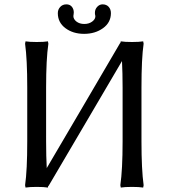

<svg xmlns="http://www.w3.org/2000/svg" viewBox="-20 -844 768 874"><path d="M484.9 -784.2Q484.9 -741.7 449 -715.8Q413.1 -689.9 362.8 -689.9Q312.5 -689.9 277.8 -715.8Q243.2 -741.7 243.2 -784.2Q243.2 -800.8 254.2 -812.5Q265.1 -824.2 282.2 -824.2Q297.9 -824.2 306.9 -813.5Q315.9 -802.7 315.9 -787.1Q315.9 -783.2 314.9 -777.3Q314 -771.5 314 -771Q314 -756.8 328.1 -745.8Q342.3 -734.9 363.8 -734.9Q384.8 -734.9 399.4 -745.6Q414.1 -756.3 414.1 -770Q414.1 -773.9 413.1 -776.9V-775.9Q412.1 -777.8 412.1 -786.1Q412.1 -801.8 422.6 -813Q433.1 -824.2 446.8 -824.2Q464.4 -824.2 474.6 -813Q484.9 -801.8 484.9 -784.2ZM104 -445.8Q104 -573.7 94.2 -645L96.2 -655.8Q114.3 -652.8 147 -652.8Q180.2 -652.8 198.2 -655.8L200.2 -645Q189.9 -575.2 189.9 -445.8V-201.2Q189.9 -133.8 192.9 -75.2V-79.1Q248.5 -174.3 360.6 -364.5Q472.7 -554.7 527.8 -649.9V-647Q527.8 -647.9 528.8 -651.6Q529.8 -655.3 529.8 -655.8Q547.9 -652.8 581.1 -652.8Q613.3 -652.8 631.8 -655.8L633.8 -645Q624 -578.6 624 -444.8V-200.2Q624 -72.3 633.8 -1L631.8 9.8Q613.3 6.8 581.1 6.8Q547.9 6.8 529.8 9.8L527.8 -1Q538.1 -72.3 538.1 -200.2V-444.8Q538.1 -511.2 535.2 -569.8V-565.9Q479.5 -470.7 367.7 -280.8Q255.9 -90.8 200.2 3.9V1Q198.2 4.9 198.2 9.8Q180.2 6.8 147 6.8Q114.3 6.8 96.2 9.8L94.2 -1Q104 -68.8 104 -200.2Z"/></svg>

Font: Linear Smooth Low Contrast
Style: Regular
Weight: 500
Designer: Philipp H. Poll, Flanker
Foundry: Philipp H. Poll, reworked by Flanker
Version: Version 1.010 | FøM Fix